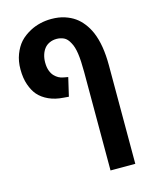

<svg xmlns="http://www.w3.org/2000/svg" viewBox="-129 -724 823 1046"><g transform="rotate(-15 282.5 -200.5)"><path d="M361.8 240.2V-315.9Q361.8 -379.4 356 -419.7Q350.1 -460 336.9 -482.9Q322.8 -510.7 303.5 -519.5Q284.2 -528.3 263.2 -528.3Q241.2 -528.3 223.1 -520Q205.1 -511.7 194.3 -498Q182.6 -483.4 176.3 -463.4Q169.9 -443.4 169.9 -419.9Q169.9 -392.1 177.5 -372.3Q185.1 -352.5 196.8 -341.3Q206.5 -331.5 218 -325Q229.5 -318.4 246.6 -315.4L271 -311L246.6 -206.5L216.8 -209Q170.9 -211.9 135 -228.3Q99.1 -244.6 76.2 -271Q56.6 -293.9 43.5 -331.1Q30.3 -368.2 30.3 -418.9Q30.3 -464.4 44.7 -502.2Q59.1 -540 82 -565.9Q94.2 -579.6 110.8 -591.8Q127.4 -604 144.5 -612.8Q170.9 -626.5 200.7 -633.5Q230.5 -640.6 263.2 -640.6Q304.7 -640.6 337.6 -629.9Q370.6 -619.1 394.5 -602.1Q417 -586.4 436.5 -561.5Q456.1 -536.6 469.7 -505.4Q485.8 -467.8 493.7 -420.2Q501.5 -372.6 501.5 -315.9V240.2Z"/></g></svg>

Font: Open Sans SemiCondensed
Style: Bold
Weight: 700
Width: 4
Designer: Monotype Design Team
Foundry: Monotype Imaging Inc.
Version: Version 3.003